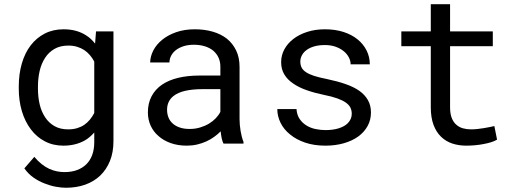

<svg xmlns="http://www.w3.org/2000/svg" viewBox="-20 -676 2440 904"><path d="M68.4 -268.6V-258.3Q68.4 -201.7 83 -152.6Q97.7 -103.5 125 -67.4Q151.9 -31.2 190.9 -10.7Q230 9.8 278.3 9.8Q307.1 9.8 332 3.7Q356.9 -2.4 377.4 -13.7Q390.6 -21 402.1 -30.8Q413.6 -40.5 423.8 -52.2V-6.8Q423.8 27.3 414.1 53.7Q404.3 80.1 386.2 97.7Q367.7 115.7 341.8 125Q315.9 134.3 283.7 134.3Q265.6 134.3 247.6 130.6Q229.5 127 211.4 118.7Q193.4 110.4 175.8 96.4Q158.2 82.5 141.6 62.5L94.7 116.7Q112.8 142.6 137.9 160.2Q163.1 177.7 190.4 188Q217.3 198.7 243.7 203.4Q270 208 290.5 208Q340.3 208 381.3 193.4Q422.4 178.7 452.1 150.4Q481.4 122.1 497.8 81.5Q514.2 41 514.2 -11.2V-528.3H432.1L427.7 -470.7Q418.5 -482.4 408 -492.2Q397.5 -502 385.7 -509.3Q364.3 -523.4 337.6 -530.8Q311 -538.1 279.3 -538.1Q230 -538.1 190.9 -518.1Q151.9 -498 124.5 -462.4Q97.2 -426.8 82.8 -377.2Q68.4 -327.6 68.4 -268.6ZM158.7 -258.3V-268.6Q158.7 -307.1 166.7 -342Q174.8 -377 192.4 -403.8Q209.5 -430.2 236.6 -445.8Q263.7 -461.4 301.8 -461.4Q324.2 -461.4 342.8 -455.8Q361.3 -450.2 376.5 -440.4Q391.6 -430.2 403.3 -416.5Q415 -402.8 423.8 -386.2V-144Q415 -127 403.3 -112.8Q391.6 -98.6 377 -88.4Q361.8 -78.1 343 -72.5Q324.2 -66.9 300.8 -66.9Q263.2 -66.9 236.3 -82.3Q209.5 -97.7 192.4 -124Q174.8 -150.4 166.7 -185.1Q158.7 -219.7 158.7 -258.3Z M1032.2 0H1126.5V-7.8Q1117.7 -29.8 1112.8 -59.3Q1107.9 -88.9 1107.9 -115.2V-360.8Q1107.9 -405.3 1091.8 -438.5Q1075.7 -471.7 1047.9 -494.1Q1019.5 -516.1 981 -527.1Q942.4 -538.1 897.5 -538.1Q848.1 -538.1 809.3 -524.4Q770.5 -510.7 743.7 -488.8Q716.3 -466.3 701.9 -438.5Q687.5 -410.6 687 -381.8H777.8Q777.8 -398.4 785.9 -413.8Q793.9 -429.2 808.6 -440.4Q823.2 -451.7 844.5 -458.5Q865.7 -465.3 892.6 -465.3Q921.4 -465.3 944.6 -458Q967.8 -450.7 983.9 -437.5Q1000 -423.8 1008.8 -404.8Q1017.6 -385.7 1017.6 -361.8V-320.3H918.9Q863.8 -320.3 819.1 -309.6Q774.4 -298.8 742.7 -277.3Q710.9 -255.4 693.6 -222.7Q676.3 -189.9 676.3 -146.5Q676.3 -113.3 689.2 -84.7Q702.1 -56.2 726.1 -35.6Q749.5 -14.6 783.4 -2.4Q817.4 9.8 859.4 9.8Q885.3 9.8 908.2 4.4Q931.2 -1 951.7 -10.3Q971.7 -19.5 988.5 -31.7Q1005.4 -43.9 1019 -57.6Q1020.5 -41 1023.7 -25.6Q1026.9 -10.3 1032.2 0ZM872.6 -68.8Q846.2 -68.8 826.2 -75.7Q806.2 -82.5 793 -94.7Q779.8 -106.4 773.2 -123Q766.6 -139.6 766.6 -159.2Q766.6 -179.7 774.2 -195.8Q781.7 -211.9 796.4 -223.6Q816.9 -240.2 851.8 -248.3Q886.7 -256.3 933.6 -256.3H1017.6V-149.4Q1009.8 -133.8 996.1 -119.4Q982.4 -105 963.9 -93.8Q944.8 -82.5 921.9 -75.7Q898.9 -68.8 872.6 -68.8Z M1636.2 -140.1Q1636.2 -127.4 1631.3 -116.2Q1626.5 -105 1617.2 -95.7Q1602.1 -80.6 1575.2 -72Q1548.3 -63.5 1512.2 -63.5Q1489.3 -63.5 1465.8 -68.4Q1442.4 -73.2 1423.3 -85Q1403.8 -96.7 1390.9 -115.7Q1377.9 -134.8 1376 -162.6H1285.6Q1285.6 -128.9 1301 -97.7Q1316.4 -66.4 1345.7 -43Q1374.5 -19 1416.5 -4.6Q1458.5 9.8 1512.2 9.8Q1559.1 9.8 1598.6 -1.5Q1638.2 -12.7 1666.5 -33.2Q1694.8 -53.7 1710.7 -82.5Q1726.6 -111.3 1726.6 -146.5Q1726.6 -179.2 1712.6 -204.1Q1698.7 -229 1672.4 -248Q1646 -266.6 1607.4 -280Q1568.8 -293.5 1520 -303.7Q1482.9 -311 1458.7 -318.8Q1434.6 -326.7 1420.4 -336.4Q1405.8 -346.2 1399.9 -358.4Q1394 -370.6 1394 -386.2Q1394 -401.4 1401.4 -415.5Q1408.7 -429.7 1423.3 -440.4Q1437.5 -451.2 1459.2 -457.5Q1481 -463.9 1509.8 -463.9Q1537.6 -463.9 1559.8 -456.1Q1582 -448.2 1597.7 -435.5Q1613.3 -422.9 1622.1 -406.5Q1630.9 -390.1 1630.9 -373H1721.2Q1721.2 -407.7 1706.3 -437.7Q1691.4 -467.8 1664.1 -490.2Q1636.7 -512.7 1597.7 -525.4Q1558.6 -538.1 1509.8 -538.1Q1464.4 -538.1 1426.5 -525.9Q1388.7 -513.7 1361.3 -492.7Q1334 -471.7 1318.8 -443.6Q1303.7 -415.5 1303.7 -383.3Q1303.7 -350.6 1318.4 -325.9Q1333 -301.3 1359.9 -283.2Q1386.2 -264.6 1423.6 -251.5Q1460.9 -238.3 1506.3 -229Q1543.5 -221.7 1568.4 -212.6Q1593.3 -203.6 1608.4 -192.9Q1623.5 -182.1 1629.9 -169.2Q1636.2 -156.2 1636.2 -140.1Z M2099.1 -656.2H2008.3V-528.3H1869.6V-458.5H2008.3V-171.4Q2008.3 -122.6 2021.2 -88.1Q2034.2 -53.7 2056.6 -32.2Q2079.1 -10.3 2109.6 -0.2Q2140.1 9.8 2175.3 9.8Q2196.3 9.8 2217.5 7.8Q2238.8 5.9 2257.8 2Q2276.9 -1.5 2293 -6.6Q2309.1 -11.7 2320.3 -18.6L2307.6 -82.5Q2299.3 -80.6 2286.4 -77.9Q2273.4 -75.2 2258.8 -72.8Q2243.7 -70.3 2228 -68.6Q2212.4 -66.9 2197.8 -66.9Q2177.7 -66.9 2159.9 -71.8Q2142.1 -76.7 2128.4 -88.9Q2114.7 -100.6 2106.9 -120.6Q2099.1 -140.6 2099.1 -171.4V-458.5H2300.3V-528.3H2099.1Z"/></svg>

Font: Roboto Mono
Style: Regular
Weight: 400
Monospace: yes
Designer: Google
Version: Version 3.000